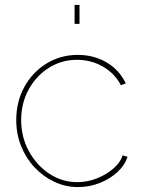

<svg xmlns="http://www.w3.org/2000/svg" viewBox="-20 -750 578 780"><path d="M297 10Q246 10 200.5 -11.5Q155 -33 120 -70.5Q85 -108 65.5 -157Q46 -206 46 -262Q46 -337 79 -397Q112 -457 169 -492Q226 -527 296 -527Q361 -527 413 -496.5Q465 -466 491 -411L471 -404Q446 -452 398 -479.5Q350 -507 293 -507Q230 -507 178.5 -474.5Q127 -442 96.5 -386.5Q66 -331 66 -262Q66 -194 97 -136.5Q128 -79 180 -44.5Q232 -10 294 -10Q335 -10 374 -25.5Q413 -41 441.5 -66Q470 -91 478 -119L498 -113Q487 -78 456 -50Q425 -22 383.5 -6Q342 10 297 10ZM283 -653V-730H303V-653Z"/></svg>

Font: Raleway Thin
Style: Regular
Weight: 100
Designer: Matt McInerney, Pablo Impallari, Rodrigo Fuenzalida
Foundry: Matt McInerney, Pablo Impallari, Rodrigo Fuenzalida
Version: Version 4.026